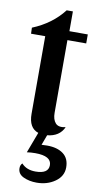

<svg xmlns="http://www.w3.org/2000/svg" viewBox="-96 -651 482 946"><g transform="rotate(10 145.0 -178.0)"><path d="M179 64Q230 64 260 86.5Q290 109 290 154Q290 198 251 225.5Q212 253 159 253Q122 253 93 239.5Q64 226 64 197Q64 181 74 172Q99 200 144 200Q209 200 209 157Q209 111 128 111Q106 111 86 114L125 10Q76 -6 76 -77V-465H5L4 -495Q100 -534 158 -609H189V-510H281V-465H187V-101Q187 -68 202.5 -50.5Q218 -33 253 -41Q231 8 170 14L151 65Q160 64 179 64Z"/></g></svg>

Font: Sansita
Style: Regular
Weight: 400
Designer: Pablo Cosgaya
Foundry: Omnibus-Type
Version: Version 1.006;hotconv 1.0.109;makeotfexe 2.5.65596